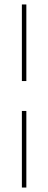

<svg xmlns="http://www.w3.org/2000/svg" viewBox="-20 -740 215 860"><path d="M78 -377V-720H98V-377ZM78 100V-243H98V100Z"/></svg>

Font: DM Sans 9pt Thin
Style: Regular
Weight: 250
Version: Version 4.004;gftools[0.9.30]